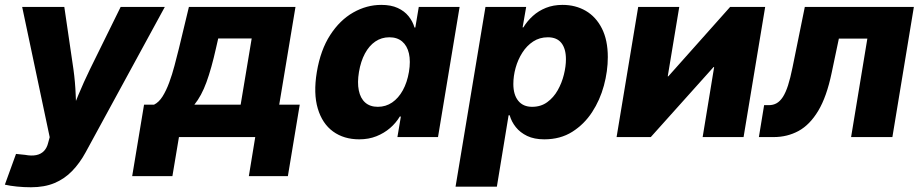

<svg xmlns="http://www.w3.org/2000/svg" viewBox="-39 -564 3790 790"><path d="M-19 195.8 26.9 69.3 64.5 73.2Q90.3 78.1 109.9 74.2Q129.4 70.3 141.8 57.4Q154.3 44.4 159.2 23.4L165.5 0.5L52.2 -535.6H225.6L263.2 -278.8Q270.5 -226.1 272.5 -172.9Q274.4 -119.6 277.8 -61H238.8Q261.2 -119.6 283.4 -173.1Q305.7 -226.6 331.1 -278.8L457.5 -535.6H639.2L313.5 62.5Q289.1 107.4 257.8 139.6Q226.6 171.9 185.3 189.2Q144 206.5 88.4 206.5Q59.1 206.5 30.5 203.6Q2 200.7 -19 195.8Z M504.9 160.6 553.7 -133.3H594.7Q614.7 -143.1 629.9 -167.2Q645 -191.4 657.2 -224.4Q669.4 -257.3 679 -293.9Q688.5 -330.6 697.3 -365.2L738.3 -535.6H1176.8L1109.9 -133.3H1194.3L1145.5 160.6H984.9L1011.2 0H697.3L670.4 160.6ZM760.7 -133.3H951.2L996.6 -405.8H858.9L849.6 -365.2Q831.1 -282.2 810.5 -225.8Q790 -169.4 760.7 -133.3Z M1439 9.3Q1376 9.3 1331.5 -22.9Q1287.1 -55.2 1268.6 -117.2Q1250 -179.2 1264.6 -267.6Q1279.8 -358.4 1319.6 -419.9Q1359.4 -481.4 1414.6 -512.7Q1469.7 -543.9 1529.8 -543.9Q1569.8 -543.9 1597.4 -531.2Q1625 -518.6 1642.1 -497.3Q1659.2 -476.1 1666.5 -450.7H1669.9L1684.1 -535.6H1852.1L1763.2 0H1596.2L1610.4 -84.5H1606Q1590.3 -58.1 1565.9 -37.1Q1541.5 -16.1 1509.8 -3.4Q1478 9.3 1439 9.3ZM1515.6 -124.5Q1548.3 -124.5 1574.5 -142.3Q1600.6 -160.2 1618.4 -192.4Q1636.2 -224.6 1643.6 -268.1Q1650.9 -312 1643.6 -344Q1636.2 -376 1615.7 -393.3Q1595.2 -410.6 1563 -410.6Q1530.8 -410.6 1505.1 -393.1Q1479.5 -375.5 1462.4 -343.5Q1445.3 -311.5 1438 -268.1Q1430.7 -224.6 1437.3 -192.1Q1443.8 -159.7 1463.6 -142.1Q1483.4 -124.5 1515.6 -124.5Z M1835.4 204.1 1958.5 -535.6H2126L2111.3 -451.2H2114.3Q2130.4 -477.5 2153.6 -498.5Q2176.8 -519.5 2207.3 -531.7Q2237.8 -543.9 2275.4 -543.9Q2329.1 -543.9 2371.1 -519.5Q2413.1 -495.1 2437.5 -447Q2461.9 -398.9 2461.9 -329.1Q2461.9 -271.5 2445.8 -211.9Q2429.7 -152.3 2397.2 -102.5Q2364.7 -52.7 2315.7 -21.7Q2266.6 9.3 2200.7 9.3Q2159.2 9.3 2130.1 -4.6Q2101.1 -18.6 2083.3 -41Q2065.4 -63.5 2058.1 -89.8H2053.7L2005.4 204.1ZM2150.4 -124.5Q2186.5 -124.5 2212.6 -143.6Q2238.8 -162.6 2255.9 -192.9Q2272.9 -223.1 2281.2 -257.1Q2289.6 -291 2289.6 -320.3Q2289.6 -363.3 2271 -387Q2252.4 -410.6 2215.3 -410.6Q2181.2 -410.6 2154.8 -393.3Q2128.4 -376 2110.1 -347.2Q2091.8 -318.4 2082.5 -284.7Q2073.2 -251 2073.2 -218.3Q2073.2 -174.3 2093.3 -149.4Q2113.3 -124.5 2150.4 -124.5Z M3020.5 0H2852.1L2899.4 -288.1H2897L2638.7 0H2498L2586.9 -535.6H2755.9L2708.5 -250H2710.9L2965.3 -535.6H3109.4Z M3083.5 0 3105 -131.3H3124Q3142.6 -131.3 3156.7 -139.4Q3170.9 -147.5 3182.4 -165.3Q3193.8 -183.1 3203.4 -212.6Q3212.9 -242.2 3221.7 -285.6L3272.5 -535.6H3721.2L3632.8 0H3462.9L3529.8 -405.3H3412.6L3382.8 -263.7Q3362.3 -165.5 3327.6 -107.9Q3293 -50.3 3246.6 -25.1Q3200.2 0 3144.5 0Z"/></svg>

Font: Inter 20pt ExtraBold
Style: Italic
Weight: 800
Italic angle: -9.3988°
Version: Version 4.001;git-66647c0bb